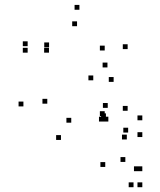

<svg xmlns="http://www.w3.org/2000/svg" viewBox="-20 -556 660 793"><path d="M94.2 -365.3V-385.3H74.2V-365.3ZM94.2 -338.5V-358.5H74.2V-338.5ZM182.3 -338.5V-358.5H162.3V-338.5ZM182.7 -360.7V-380.7H162.7V-360.7ZM298.2 -447.8V-467.8H278.2V-447.8ZM412.5 -347.5V-367.5H392.5V-347.5ZM412.5 -76.7V-96.7H392.5V-76.7ZM417.5 -67.8V-87.8H397.5V-67.8ZM503.8 20V0H483.8V20ZM567.8 10V-10H547.8V10ZM567.8 -59.2V-79.2H547.8V-59.2ZM507.2 -98.5V-118.5H487.2V-98.5ZM507.2 -353.2V-373.2H487.2V-353.2ZM308 -515.7V-535.7H288V-515.7ZM423.8 -277.5V-297.5H403.8V-277.5ZM76.7 -116.5V-136.5H56.7V-116.5ZM231.8 22V2H211.8V22ZM408.8 -54V-74H388.8V-54ZM427.5 -54V-74H407.5V-54ZM425 -110.5V-130.5H405V-110.5ZM274.3 -49.3V-69.3H254.3V-49.3ZM175.3 -127.8V-147.8H155.3V-127.8ZM365.2 -224.3V-244.3H345.2V-224.3ZM449.3 -217.8V-237.8H429.3V-217.8ZM414.7 133.5V113.5H394.7V133.5ZM531.5 217.2V197.2H511.5V217.2ZM567.8 217.2V197.2H547.8V217.2ZM567.8 151V131H547.8V151ZM553.3 151V131H533.3V151ZM497.7 112.8V92.8H477.7V112.8ZM567.8 10V-10H547.8V10ZM509.3 -8.5V-28.5H489.3V-8.5Z"/></svg>

Font: Monaspace Neon Dots Var
Style: Regular
Weight: 400
Designer: Riley Cran and the Lettermatic Team
Version: Version 1.100 (Monaspace Neon Dots)